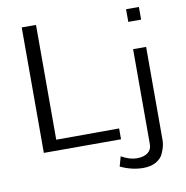

<svg xmlns="http://www.w3.org/2000/svg" viewBox="-92 -782 1011 1046"><g transform="rotate(-10 413.0 -259.5)"><path d="M491 145 506 91Q552 117 591 117Q630 117 652 100.5Q674 84 674 54V-472H746V43Q746 58 742.5 74.5Q739 91 728 116.5Q717 142 688 158.5Q659 175 617 175Q554 175 491 145ZM674 -623V-693H745V-623ZM97 0V-694H176V-59L524 -60V0Z"/></g></svg>

Font: Coval
Style: ExtraLight
Weight: 250
Foundry: Context Ltd
Version: Version 001.000